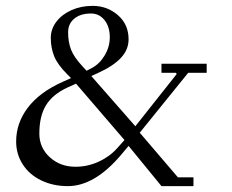

<svg xmlns="http://www.w3.org/2000/svg" viewBox="-20 -619 789 654"><path d="M621 -371 456 -167 586 -15H639V15H530L418 -122L392 -91Q302 15 211 15Q161 15 120.5 -4.5Q80 -24 57.5 -59Q35 -94 35 -137Q35 -200 75 -252.5Q115 -305 193 -340L222 -353L209 -366Q176 -399 164.5 -427.5Q153 -456 153 -490Q153 -520 172 -545Q191 -570 223.5 -584.5Q256 -599 296 -599Q345 -599 381.5 -567.5Q418 -536 418 -485Q418 -450 392 -422Q366 -394 313 -370L291 -360L441 -189L582 -367L579 -371H530V-402H684V-371ZM294 -388Q320 -402 337 -431Q354 -460 354 -492Q354 -528 336 -550.5Q318 -573 290 -573Q254 -573 233 -555.5Q212 -538 212 -509Q212 -476 222 -450Q232 -424 262 -392L275 -378ZM379 -114 404 -142 239 -334 210 -321Q160 -298 137 -261Q114 -224 114 -164Q114 -116 149.5 -83.5Q185 -51 237 -51Q278 -51 315.5 -68Q353 -85 379 -114Z"/></svg>

Font: EB Squaramond
Style: Regular
Weight: 400
Designer: Jake Brussel Faria
Foundry: Jake Brussel Faria
Version: Version 0.002